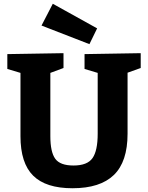

<svg xmlns="http://www.w3.org/2000/svg" viewBox="-20 -989 787 1022"><path d="M729 -627 659 -602V-277Q659 -128 586 -57.5Q513 13 366 13Q224 13 156.5 -54Q89 -121 89 -264V-601L19 -622V-701L318 -706V-627L248 -601V-264Q248 -180 274 -144Q300 -108 371 -108Q445 -108 472.5 -147.5Q500 -187 500 -277V-601L430 -622V-701L729 -706ZM201 -853 261 -969 497 -838 456 -754Z"/></svg>

Font: Bitter Pro OGT
Style: Bold
Weight: 700
Designer: Sol Matas, and Bitter project Authors
Foundry: Sol Matas
Version: Version 2.110